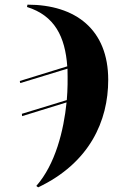

<svg xmlns="http://www.w3.org/2000/svg" viewBox="-20 -563 528 825"><path d="M136 236 144 242C365 137 445 -43 445 -220C445 -436 305 -543 98 -543L96 -533C215 -496 260 -405 269 -278L65 -215L67 -206L270 -268C271 -217 271 -181 267 -133L74 -74L75 -64L266 -123C254 -3 218 143 136 236Z"/></svg>

Font: Noto Serif Display ExtraBold
Style: Italic
Weight: 800
Italic angle: -12°
Designer: Monotype Design Team
Foundry: Monotype Imaging Inc.
Version: Version 2.009